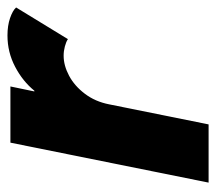

<svg xmlns="http://www.w3.org/2000/svg" viewBox="-52 -521 573 509"><g transform="rotate(-90 234.5 -266.5)"><path d="M110.8 -525.4H259.8L246.6 -461.9H248.5Q273.4 -492.7 312 -512.9Q350.6 -533.2 395 -533.2Q420.9 -533.2 440.9 -526.4Q460.9 -519.5 469.2 -510.3L385.3 -373Q377.9 -377.9 365.7 -381.1Q353.5 -384.3 341.3 -384.3Q315.4 -384.3 288.3 -369.9Q261.2 -355.5 240.5 -328.1Q219.7 -300.8 212.4 -263.7L159.2 0H4.9Z"/></g></svg>

Font: Reddit Sans Fudge ExBold Italic
Style: Regular
Weight: 800
Italic angle: -11.25°
Designer: Stephen Hutchings
Version: Version 1.013